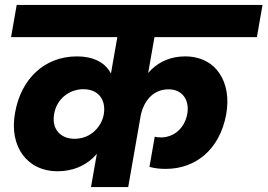

<svg xmlns="http://www.w3.org/2000/svg" viewBox="-20 -760 1087 780"><path d="M500.8 0 607.5 -609.2H1023.6L1046.5 -740H47.9L24.9 -609.2H456.7L349.7 0ZM213 -64.2C333.3 -64.2 408.5 -146.8 424.7 -251.9L401 -292.4C391.7 -246.2 350.3 -197.1 284.4 -196.1C226 -195.5 188.7 -235.8 200 -297.3C210.2 -357.9 261.1 -397.6 318.6 -397.6C385 -397.6 411.3 -348.4 401.4 -295.2L442.1 -345.4C462.4 -445.8 417.9 -530.9 292.6 -530.9C160.8 -530.9 65.2 -439.8 41.2 -301.9C15.7 -162.5 92.6 -64.2 213 -64.2ZM653.4 -73.9C772.4 -73.9 871.8 -149.8 898.8 -294.7C922.8 -425.5 858.2 -530.9 732 -530.9C620.3 -530.9 548.5 -450.9 533 -353.5L550.6 -285.6C562 -346.9 599.7 -397.1 664.7 -397.1C722.2 -397.1 750.2 -352.2 741 -298.3C730.2 -237.3 684.8 -201.7 634 -201.7C624.7 -201.7 614.9 -202.7 608.6 -204.6L587.2 -82C609.9 -75.9 630.4 -73.9 653.4 -73.9Z"/></svg>

Font: Poppins Devanagari Thin
Style: Italic
Weight: 100
Italic angle: -10°
Designer: Ninad Kale (Devanagari), Jonny Pinhorn (Latin)
Foundry: Indian Type Foundry
Version: 4.005